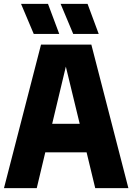

<svg xmlns="http://www.w3.org/2000/svg" viewBox="-22 -970 682 990"><path d="M-1.5 0 189.5 -740H449L640 0H469L424.5 -184.5H211.5L167.5 0ZM247 -331.5H389L317.5 -626.5ZM355.5 -795 290.5 -950H429.5L487 -795ZM152 -795 86.5 -950H225.5L283.5 -795Z"/></svg>

Font: Encode Sans Cnd XBd
Style: Regular
Weight: 800
Width: 3
Designer: Multiple Designers
Foundry: Impallari Type
Version: Version 3.002; ttfautohint (v1.8.3) -l 8 -r 50 -G 200 -x 14 